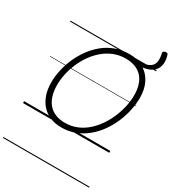

<svg xmlns="http://www.w3.org/2000/svg" viewBox="-326 -1244 1605 1787"><g transform="rotate(30 476.0 -350.5)"><path d="M420 19Q355 19 301.5 -2.5Q248 -24 210 -65.5Q172 -107 151.5 -166Q131 -225 131 -300Q131 -363 146 -431Q161 -499 189.5 -564.5Q218 -630 260.5 -689Q303 -748 358 -793.5Q413 -839 481.5 -864.5Q550 -890 630 -890Q659 -890 684.5 -886.5Q710 -883 733 -875Q792 -876 827 -888.5Q862 -901 878 -924Q894 -947 895 -978.5Q896 -1010 887 -1049Q884 -1059 890.5 -1065.5Q897 -1072 907.5 -1074.5Q918 -1077 927.5 -1074.5Q937 -1072 939 -1062Q952 -1022 951.5 -986Q951 -950 935.5 -920Q920 -890 886.5 -870Q853 -850 798 -843Q855 -805 886.5 -739.5Q918 -674 918 -585Q918 -521 903.5 -451.5Q889 -382 860 -314Q831 -246 788.5 -186Q746 -126 690.5 -80Q635 -34 567.5 -7.5Q500 19 420 19ZM427 -35Q496 -35 554.5 -59Q613 -83 661 -125.5Q709 -168 746 -222.5Q783 -277 808.5 -338Q834 -399 847 -461Q860 -523 860 -579Q860 -642 844 -690.5Q828 -739 797.5 -771.5Q767 -804 723 -820.5Q679 -837 623 -837Q556 -837 497.5 -814Q439 -791 390.5 -750Q342 -709 304.5 -656.5Q267 -604 241.5 -544Q216 -484 203 -423Q190 -362 190 -306Q190 -240 206 -189.5Q222 -139 252.5 -104.5Q283 -70 327 -52.5Q371 -35 427 -35ZM0 365H926V375H0ZM0 -20H926V0H0ZM0 -505H926V-500H0ZM0 -885H926V-875H0Z"/></g></svg>

Font: Playwrite DK Loopet Guides
Style: Regular
Weight: 400
Designer: Veronika Burian, José Scaglione
Foundry: TypeTogether
Version: Version 1.003